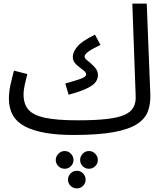

<svg xmlns="http://www.w3.org/2000/svg" viewBox="-20 -734 922 1074"><path d="M390.1 21Q211.9 21 120.8 -26.1Q29.8 -73.2 29.8 -182.1Q29.8 -219.2 38.8 -260.5Q47.9 -301.8 58.1 -338.9L132.8 -319.8Q127 -297.9 119.4 -264.4Q111.8 -231 111.8 -205.1Q111.8 -152.8 138.4 -121.3Q165 -89.8 231 -75.4Q296.9 -61 416 -61Q515.1 -61 579.1 -68.6Q643.1 -76.2 678.5 -92.5Q713.9 -108.9 727.5 -135.5Q741.2 -162.1 738.8 -200.2L720.2 -713.9H800.8L820.8 -209Q823.2 -155.8 808.1 -113.3Q793 -70.8 748 -41Q703.1 -11.2 616.9 4.9Q530.8 21 390.1 21ZM363.8 -204.1 345.2 -267.1Q408.2 -284.2 435.1 -294.7Q461.9 -305.2 461.9 -316.9Q461.9 -328.1 450.4 -337.6Q439 -347.2 424.6 -357.7Q410.2 -368.2 398.7 -382.1Q387.2 -396 387.2 -416Q387.2 -441.9 412.1 -472.9Q437 -503.9 511.2 -540L542 -482.9Q496.1 -460.9 474.6 -445.6Q453.1 -430.2 453.1 -418Q453.1 -409.2 464.6 -399.2Q476.1 -389.2 490.5 -377.2Q504.9 -365.2 516.4 -349.6Q527.8 -334 527.8 -313Q527.8 -293.9 515.9 -276.4Q503.9 -258.8 469 -241Q434.1 -223.1 363.8 -204.1ZM342.3 210Q321.3 210 306.6 195.6Q292 181.2 292 161.1Q292 141.1 306.6 126Q321.3 110.8 342.3 110.8Q362.3 110.8 376.7 126Q391.1 141.1 391.1 161.1Q391.1 181.2 376.7 195.6Q362.3 210 342.3 210ZM478 210Q457 210 442.6 195.6Q428.2 181.2 428.2 161.1Q428.2 141.1 442.6 126Q457 110.8 478 110.8Q498 110.8 512.7 126Q527.3 141.1 527.3 161.1Q527.3 181.2 512.7 195.6Q498 210 478 210ZM410.2 319.8Q389.2 319.8 374.8 305.4Q360.4 291 360.4 271Q360.4 251 374.8 236.1Q389.2 221.2 410.2 221.2Q430.2 221.2 444.6 236.1Q459 251 459 271Q459 291 444.6 305.4Q430.2 319.8 410.2 319.8Z"/></svg>

Font: Kurinto Seri
Style: Regular
Weight: 400
Designer: Kurinto was developed by Clint Goss from a range of fonts that are compatible with the SIL Open Font License Version 1.1
Foundry: Clinton F. Goss
Version: Version 2.196; July 25, 2020